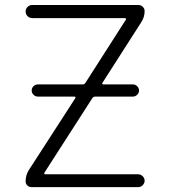

<svg xmlns="http://www.w3.org/2000/svg" viewBox="-20 -774 681 772"><path d="M131.8 -385.7Q122.1 -385.7 114.7 -393.1Q107.4 -400.4 107.4 -410.2Q107.4 -419.9 114.7 -427.2Q122.1 -434.6 131.8 -434.6H312.5Q319.3 -434.6 323.2 -440.4L486.3 -695.3Q487.3 -697.3 486.3 -699.2Q485.4 -701.2 482.4 -701.2H109.4Q98.6 -701.2 90.8 -709Q83 -716.8 83 -727.5Q83 -738.3 90.8 -746.1Q98.6 -753.9 109.4 -753.9H537.1Q546.9 -753.9 554.2 -746.6Q561.5 -739.3 561.5 -729.5Q561.5 -705.1 547.9 -684.6L391.6 -440.4Q390.6 -438.5 391.6 -436.5Q392.6 -434.6 394.5 -434.6H514.6Q524.4 -434.6 531.7 -427.2Q539.1 -419.9 539.1 -410.2Q539.1 -400.4 531.7 -393.1Q524.4 -385.7 514.6 -385.7H363.3Q355.5 -385.7 351.6 -379.9L158.2 -79.1Q157.2 -77.1 158.2 -75.2Q159.2 -73.2 162.1 -73.2H535.2Q545.9 -73.2 553.7 -65.4Q561.5 -57.6 561.5 -47.4Q561.5 -37.1 553.7 -29.3Q545.9 -21.5 535.2 -21.5H107.4Q96.7 -21.5 89.8 -28.3Q83 -35.2 83 -44.9Q83 -69.3 95.7 -89.8L283.2 -379.9Q284.2 -381.8 283.2 -383.8Q282.2 -385.7 279.3 -385.7Z"/></svg>

Font: Gen Jyuu Gothic Light
Style: Regular
Weight: 200
Designer: [Source Han Sans]
Ryoko NISHIZUKA  (kana & ideographs); Paul D. Hunt (Latin, Greek & Cyrillic); Wenlong ZHANG  (bopomofo
Version: Version 1.002.20150607